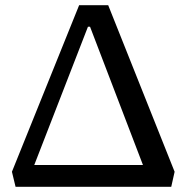

<svg xmlns="http://www.w3.org/2000/svg" viewBox="-20 -720 719 740"><path d="M40 0 26 -58 285 -700H397L653 -58L640 0ZM112 -84H531L327 -617H319Z"/></svg>

Font: Literata 7pt
Style: Regular
Weight: 400
Designer: Latin by Veronika Burian and Jose Scaglione. Greek by Irene Vlachou. Cyrillic by Vera Evstafieva.
Foundry: TypeTogether
Version: Version 3.002